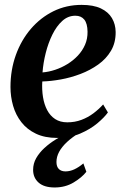

<svg xmlns="http://www.w3.org/2000/svg" viewBox="-20 -568 522 806"><path d="M433 -96Q418.5 -75.5 388.8 -50.5Q359 -25.5 316.5 -7.2Q274 11 220 11Q168 11 130.8 -6.8Q93.5 -24.5 69.8 -55Q46 -85.5 35 -123.8Q24 -162 24 -203Q24 -274.5 46.5 -337Q69 -399.5 109.5 -446.8Q150 -494 204.2 -520.8Q258.5 -547.5 322.5 -547.5Q372 -547.5 403.2 -532.8Q434.5 -518 449.8 -492.2Q465 -466.5 465.5 -434Q466 -389 446 -355Q426 -321 392.2 -297Q358.5 -273 317.8 -257.5Q277 -242 235.2 -234.5Q193.5 -227 157.5 -226Q155.5 -191.5 160.5 -160.5Q165.5 -129.5 178 -105.8Q190.5 -82 211.5 -68.2Q232.5 -54.5 262.5 -54.5Q294.5 -54.5 321.8 -64.8Q349 -75 372 -92.2Q395 -109.5 413 -129.5ZM296.5 -502Q265.5 -502 241.5 -480.2Q217.5 -458.5 200 -423Q182.5 -387.5 172 -345.8Q161.5 -304 158.5 -264Q184.5 -266 211.5 -275Q238.5 -284 263 -299Q287.5 -314 306.8 -334.5Q326 -355 337 -380.2Q348 -405.5 347.5 -435Q347 -469.5 333.8 -485.8Q320.5 -502 296.5 -502ZM209.5 219Q165 219 142 198.5Q119 178 119 145Q119 118.5 132 95.8Q145 73 166.5 53.2Q188 33.5 214.5 17.2Q241 1 268 -12.5L289 -25L317 -13Q283.5 7.5 261.2 28.2Q239 49 228 69.8Q217 90.5 217 112Q217 131.5 227 141.5Q237 151.5 255 151.5Q273.5 151.5 292.2 142.8Q311 134 330 118L342.5 153Q324 177 289 198Q254 219 209.5 219Z"/></svg>

Font: Merriweather 72pt SemiBold
Style: Italic
Weight: 600
Italic angle: -7.8°
Version: Version 2.101